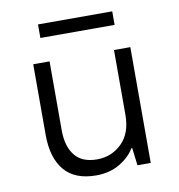

<svg xmlns="http://www.w3.org/2000/svg" viewBox="-77 -728 754 810"><g transform="rotate(-10 300.0 -323.0)"><path d="M271 12Q180 12 135 -41.5Q90 -95 90 -193V-496H160V-201Q160 -132 191 -93Q222 -54 286 -54Q348 -54 392 -96.5Q436 -139 436 -219V-496H506V0H449L440 -75H436Q416 -40 372.5 -14Q329 12 271 12ZM139 -600V-658H457V-600Z"/></g></svg>

Font: DM Mono Light
Style: Regular
Weight: 300
Designer: Colophon Foundry
Foundry: Colophon Foundry
Version: Version 1.000; ttfautohint (v1.8.2.53-6de2)